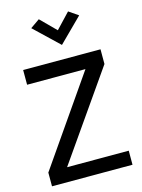

<svg xmlns="http://www.w3.org/2000/svg" viewBox="-140 -1042 829 1122"><g transform="rotate(-15 275.0 -481.5)"><path d="M518 0V-85H145L512 -611V-700H44V-611H397L31 -83V0ZM443 -924 386 -963 300 -872 209 -963 153 -924 301 -783Z"/></g></svg>

Font: Advent Pro
Style: SemiBold
Weight: 600
Designer: Andreas Kalpakidis
Foundry: Andreas Kalpakidis
Version: Version 2.002 2008